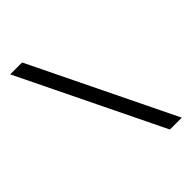

<svg xmlns="http://www.w3.org/2000/svg" viewBox="-197 -747 834 834"><g transform="rotate(-45 220.0 -330.0)"><path d="M344 0 23 -660H96L417 0Z"/></g></svg>

Font: Philosopher
Style: Regular
Weight: 400
Designer: Jovanny Lemonad
Foundry: Jovanny Lemonad
Version: Version 2.000